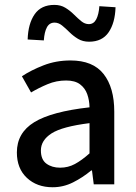

<svg xmlns="http://www.w3.org/2000/svg" viewBox="-20 -768 566 800"><path d="M199.2 12.2Q133.8 12.2 92 -26.9Q50.3 -65.9 50.3 -132.8Q50.3 -214.4 122.6 -258.8Q194.8 -303.2 353 -320.8Q352.5 -350.1 343.5 -375.5Q334.5 -400.9 313.5 -416.7Q292.5 -432.6 255.4 -432.6Q214.8 -432.6 178.2 -417.2Q141.6 -401.9 109.4 -382.8L71.3 -450.2Q109.4 -475.6 161.4 -495.8Q213.4 -516.1 273.9 -516.1Q367.2 -516.1 411.6 -459.7Q456.1 -403.3 456.1 -302.7V0H370.6L363.3 -57.6H359.9Q324.7 -28.3 284.4 -8.1Q244.1 12.2 199.2 12.2ZM230.5 -69.3Q263.7 -69.3 292.2 -84.7Q320.8 -100.1 353 -128.9V-254.9Q239.3 -240.7 194.8 -212.2Q150.4 -183.6 150.4 -141.1Q150.4 -103 173.3 -86.2Q196.3 -69.3 230.5 -69.3ZM351.1 -594.2Q324.7 -594.2 304.9 -606.2Q285.2 -618.2 269.3 -634Q253.4 -649.9 238.5 -661.9Q223.6 -673.8 207.5 -673.8Q186 -673.8 175.5 -654.3Q165 -634.8 162.6 -599.6L95.2 -603.5Q97.2 -669.4 124.3 -708.5Q151.4 -747.6 206.5 -747.6Q232.9 -747.6 252.4 -735.6Q272 -723.6 287.8 -707.8Q303.7 -691.9 318.6 -679.7Q333.5 -667.5 350.1 -667.5Q370.6 -667.5 381.1 -687.7Q391.6 -708 394 -742.2L461.4 -737.8Q459.5 -672.9 432.6 -633.5Q405.8 -594.2 351.1 -594.2Z"/></svg>

Font: Akatab SemiBold
Style: Regular
Weight: 600
Designer: SIL Global
Foundry: SIL Global
Version: Version 4.100